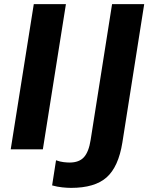

<svg xmlns="http://www.w3.org/2000/svg" viewBox="-20 -725 720 932"><path d="M32 0 144 -705H300L188 0ZM325 187Q307 187 282.5 184.5Q258 182 233 175L252 53Q271 60 288.5 62Q306 64 318 64Q364 64 387.5 38Q411 12 420 -46L524 -705H680L574 -33Q555 85 497.5 136Q440 187 325 187Z"/></svg>

Font: Mulish ExtraBold
Style: Italic
Weight: 800
Italic angle: -9°
Designer: Vernon Adams
Foundry: Vernon Adams
Version: Version 3.603; ttfautohint (v1.8.3)